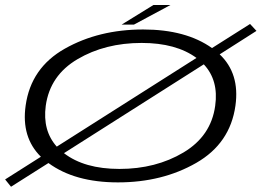

<svg xmlns="http://www.w3.org/2000/svg" viewBox="-53 -706 1036 749"><path d="M-33 -6 106.5 -94.5Q29.5 -170.5 47 -294Q67.5 -441.5 200 -516.2Q332.5 -591 505.5 -591Q672 -591 774 -518.5L922.5 -612.5L947.5 -585.5L804 -494Q883 -419 865.5 -294Q845 -146.5 712.5 -70.5Q580 5.5 407 5.5Q238.5 5.5 136 -70L-10 22.5ZM413 -47Q555 -47 662.8 -111.2Q770.5 -175.5 786.5 -293.5Q800.5 -392.5 742 -455L196.5 -108.5Q276 -47 413 -47ZM168.5 -134 713.5 -480Q634 -538.5 499.5 -538.5Q357 -538.5 249.5 -475.2Q142 -412 125.5 -293.5Q112.5 -196.5 168.5 -134ZM421.5 -610 545.5 -686.5H612L469.5 -610Z"/></svg>

Font: Anybody UltraExpanded Light
Style: Italic
Weight: 300
Width: 9
Italic angle: -10°
Designer: Tyler Finck
Foundry: Etcetera Type Company
Version: Version 1.010; ttfautohint (v1.8.3) -l 8 -r 50 -G 200 -x 14 